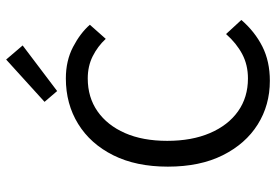

<svg xmlns="http://www.w3.org/2000/svg" viewBox="-160 -748 919 640"><g transform="rotate(-90 300.0 -427.5)"><path d="M351 12Q270 12 205.5 -28.5Q141 -69 103 -145Q65 -221 65 -328Q65 -434 103 -510Q141 -586 207.5 -627Q274 -668 359 -668Q418 -668 464 -644Q510 -620 538 -588L491 -535Q466 -562 433 -578.5Q400 -595 359 -595Q296 -595 249.5 -562.5Q203 -530 177 -471Q151 -412 151 -330Q151 -248 177 -187.5Q203 -127 249.5 -94Q296 -61 359 -61Q404 -61 440 -80Q476 -99 507 -134L554 -83Q515 -38 465.5 -13Q416 12 351 12ZM317 -697 281 -739 422 -867 469 -812Z"/></g></svg>

Font: SauceCodePro NFM
Style: Regular
Weight: 400
Monospace: yes
Designer: Paul D. Hunt, Teo Tuominen
Foundry: Adobe
Version: Version 2.042;hotconv 1.1.0;makeotfexe 2.6.0;Nerd Fonts 3.3.